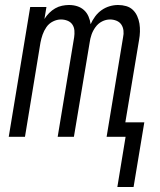

<svg xmlns="http://www.w3.org/2000/svg" viewBox="-20 -548 640 769"><path d="M450 201 483 0H407L473 -399Q476 -412 474.5 -425.5Q473 -439 466 -449.5Q459 -460 446.5 -465Q434 -470 421 -470Q404 -470 388.5 -462Q373 -454 362.5 -439.5Q352 -425 346.5 -409Q341 -393 339 -377L276 0H211L277 -399Q279 -412 278 -425.5Q277 -439 270 -449.5Q263 -460 250.5 -465Q238 -470 224 -470Q208 -470 192 -462Q176 -454 166 -439.5Q156 -425 150.5 -409Q145 -393 142 -377L80 0H15L101 -520H166L158 -472Q166 -485 177 -496Q188 -507 201 -514.5Q214 -522 228.5 -525Q243 -528 256 -528Q274 -528 289.5 -523Q305 -518 316.5 -507.5Q328 -497 334.5 -482Q341 -467 343 -451Q350 -467 361 -482Q372 -497 387 -507.5Q402 -518 419 -523Q436 -528 453 -528Q470 -528 485.5 -523.5Q501 -519 512 -508.5Q523 -498 529.5 -483.5Q536 -469 538.5 -453.5Q541 -438 540.5 -421Q540 -404 537 -388L482 -58H558L515 201Z"/></svg>

Font: Iosevka SS04 Light Extended
Style: Italic
Weight: 300
Width: 7
Italic angle: -9°
Monospace: yes
Designer: Belleve Invis
Foundry: Belleve Invis
Version: Version 19.0.0; ttfautohint (v1.8.4)